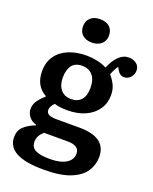

<svg xmlns="http://www.w3.org/2000/svg" viewBox="-178 -861 946 1187"><g transform="rotate(20 295.0 -267.0)"><path d="M260 230Q137 230 78 198Q19 166 19 103Q19 59 46.5 33Q74 7 121 -11V-15Q89 -24 72 -47Q55 -70 55 -95Q55 -122 68.5 -144.5Q82 -167 117 -199V-202Q42 -243 42 -340Q42 -399 71.5 -440.5Q101 -482 152.5 -503Q204 -524 270 -524Q300 -524 336.5 -517Q373 -510 403 -494Q424 -545 453 -573.5Q482 -602 519 -602Q548 -602 569 -586Q590 -570 590 -541Q590 -516 572.5 -496.5Q555 -477 530 -477Q503 -477 486 -506L475 -525Q466 -512 458.5 -497.5Q451 -483 444 -465Q465 -441 479.5 -412Q494 -383 494 -344Q494 -292 466.5 -251.5Q439 -211 389 -188Q339 -165 270 -165Q219 -165 185 -176Q160 -149 160 -129Q160 -107 177.5 -98.5Q195 -90 228 -90H378Q556 -90 556 39Q556 90 528 133.5Q500 177 435 203.5Q370 230 260 230ZM269 -238Q312 -238 335.5 -265Q359 -292 359 -343Q359 -398 334 -426.5Q309 -455 264 -455Q219 -455 197.5 -426Q176 -397 176 -346Q176 -296 200.5 -267Q225 -238 269 -238ZM273 155Q341 155 379 131.5Q417 108 417 68Q417 15 339 15H185Q147 45 147 87Q147 123 177 139Q207 155 273 155ZM270 -610Q231 -610 208 -630.5Q185 -651 185 -687Q185 -722 208 -743Q231 -764 270 -764Q311 -764 333.5 -743.5Q356 -723 356 -687Q356 -652 332.5 -631Q309 -610 270 -610Z"/></g></svg>

Font: Literata 12pt SemiBold
Style: Regular
Weight: 600
Designer: Latin by Veronika Burian and Jose Scaglione. Greek by Irene Vlachou. Cyrillic by Vera Evstafieva.
Foundry: TypeTogether
Version: Version 3.002